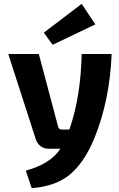

<svg xmlns="http://www.w3.org/2000/svg" viewBox="-20 -774 618 999"><path d="M208 -604 405 -754 476 -647 254 -541ZM561 -493Q551 -253 472 -57Q416 79 335 141Q262 196 145 205L114 114Q244 78 294 0H235Q184 0 166 -50L23 -493H182L282 -116Q286 -100 301 -100H341L344 -109Q400 -273 405 -493Z"/></svg>

Font: Taylor Sans Bold LRS
Style: Bold
Weight: 700
Italic angle: -8°
Designer: Natanael Gama
Version: Version 1.001 September 8, 2015